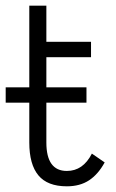

<svg xmlns="http://www.w3.org/2000/svg" viewBox="-31 -645 407 675"><path d="M337 -74Q314 -32 282 -11Q250 10 204 10Q136 10 104 -28.5Q72 -67 72 -144V-284H-11V-338H72V-625H132V-498H289V-444H132V-338H273V-284H132V-144Q132 -44 204 -44Q261 -44 292 -105Z"/></svg>

Font: Bellota
Style: Regular
Weight: 400
Designer: Kemie Guaida
Foundry: Kemie Guaida
Version: Version 4.001